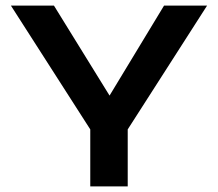

<svg xmlns="http://www.w3.org/2000/svg" viewBox="-20 -667 780 687"><path d="M721 -647 437 -204V0H303V-204L19 -647H173L372 -325L567 -647Z"/></svg>

Font: Syne Modified
Style: Bold
Weight: 700
Designer: Lucas Descroix
Foundry: Bonjour Monde
Version: Version 2.200